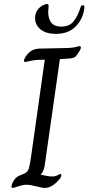

<svg xmlns="http://www.w3.org/2000/svg" viewBox="-20 -932 438 952"><path d="M37 -7Q37 -19 48.5 -37Q60 -55 76 -61L104 -73Q118 -80 123.5 -98.5Q129 -117 135 -162L202 -636Q182 -636 164 -635Q143 -633 126 -629Q109 -625 105 -625Q99 -625 99 -631Q99 -639 108 -652Q120 -671 136 -680.5Q152 -690 175 -691L316 -694Q343 -695 356.5 -699Q370 -703 374 -703Q381 -703 381 -697Q381 -689 373 -677Q362 -658 354 -651Q346 -644 326 -642L277 -639L201 -107Q195 -80 182 -67V-66Q192 -64 208.5 -60.5Q225 -57 238 -57Q254 -57 265.5 -63Q277 -69 279 -69Q284 -69 284 -63Q284 -53 272 -40Q236 0 202 0Q190 0 165 -7Q127 -16 113 -16Q94 -16 70.5 -8Q47 0 43 0Q37 0 37 -7ZM154 -843Q154 -865 164.5 -880.5Q175 -896 189.5 -904Q204 -912 213 -912Q218 -912 219.5 -909.5Q221 -907 221 -900Q219 -882 219 -875Q219 -800 283 -800Q325 -800 346 -827.5Q367 -855 379 -895Q381 -901 383.5 -903.5Q386 -906 391 -906Q396 -906 397.5 -903Q399 -900 398 -893Q393 -840 356.5 -802Q320 -764 257 -764Q209 -764 181.5 -786Q154 -808 154 -843Z"/></svg>

Font: Charm
Style: Regular
Weight: 400
Designer: Katatrad Aksorn Co.,Ltd.
Foundry: Cadson Demak Co.,Ltd.
Version: Version 1.001